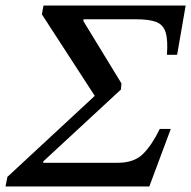

<svg xmlns="http://www.w3.org/2000/svg" viewBox="-35 -677 694 697"><path d="M507 0H-15L-8 -35L309 -329L117 -625L123 -657H639L608 -478H571Q575 -533 566 -560.5Q557 -588 531.5 -597.5Q506 -607 459 -607H268V-600L406 -374L404 -352L122 -91V-86H392Q452 -86 484.5 -118.5Q517 -151 545 -209H585Z"/></svg>

Font: STIX Two Text Medium
Style: Italic
Weight: 500
Italic angle: -12°
Designer: Ross Mills, John Hudson & Paul Hanslow, Tiro Typeworks Ltd; with prior portions MicroPress Inc. and Coen Hoffman, Elsevi
Foundry: Tiro Typeworks Ltd
Version: Version 2.13 b171